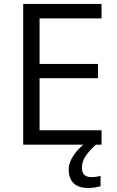

<svg xmlns="http://www.w3.org/2000/svg" viewBox="-20 -734 596 974"><path d="M495.1 0H97.7V-713.9H495.1V-640.6H180.7V-409.7H477.1V-337.4H180.7V-73.2H495.1ZM395.5 117.7Q395.5 140.6 407.7 152.6Q419.9 164.6 442.4 164.6Q458.5 164.6 470.2 162.4Q481.9 160.2 490.2 158.2V210.9Q476.6 214.4 462.4 217Q448.2 219.7 429.2 219.7Q377.9 219.7 353.3 195.3Q328.6 170.9 328.6 127Q328.6 98.6 342.8 72Q356.9 45.4 378.4 22.9Q399.9 0.5 421.4 -14.6L466.3 0Q432.1 31.2 413.8 58.6Q395.5 85.9 395.5 117.7Z"/></svg>

Font: Wonky
Style: Regular
Weight: 400
Designer: Monotype Design Team
Foundry: Monotype Imaging Inc.
Version: Version 3.000